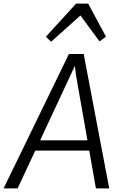

<svg xmlns="http://www.w3.org/2000/svg" viewBox="-44 -1047 682 1067"><path d="M-24 0 339 -747H421L563 0H489L452 -210H152L54 0ZM179 -267H442L379 -625L372 -681L345 -623ZM240 -815 211 -843 379 -1027H446L545 -843L509 -817L403 -961Z"/></svg>

Font: Koeln Type Sans Light
Style: Italic
Weight: 300
Italic angle: -7.5°
Designer: Eben Sorkin
Foundry: Eben Sorkin
Version: Version 2.001